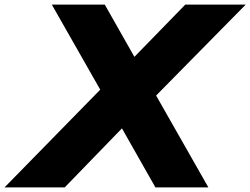

<svg xmlns="http://www.w3.org/2000/svg" viewBox="-85 -820 1095 840"><path d="M-65.3 0H198L448.5 -258.4L595 0H826.7L598 -402L990.1 -800H725.7L503 -571.3L373.3 -800H141.6L353.5 -427.7Z"/></svg>

Font: Calandify
Style: Semi Bold Italic
Weight: 700
Italic angle: -12°
Designer: Larry Fischer
Foundry: Larry Fischer
Version: Version 1.0; ttfautohint (v1.8.4.7-5d5b)